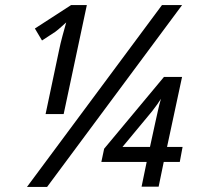

<svg xmlns="http://www.w3.org/2000/svg" viewBox="-20 -734 772 754"><path d="M86 0 616 -714H695L165 0ZM212 -537Q217 -562 225.5 -593.5Q234 -625 240 -646Q232 -639 220.5 -628.5Q209 -618 197 -609L145 -575L117 -622L259 -714H321L230 -286H159ZM536 -1 556 -98H378L389 -150L624 -432H695L636 -157H697L686 -98H623L603 -1ZM461 -157H569L589 -249Q595 -275 600 -298.5Q605 -322 612 -346Q608 -339 598.5 -325.5Q589 -312 578 -298Q567 -284 559 -275Z"/></svg>

Font: Noto Sans
Style: Italic
Weight: 400
Italic angle: -12°
Designer: Monotype Design Team
Foundry: Monotype Imaging Inc.
Version: Version 2.013; ttfautohint (v1.8.4.7-5d5b)